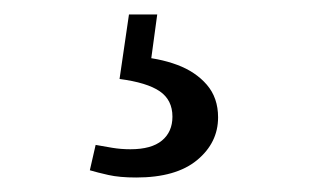

<svg xmlns="http://www.w3.org/2000/svg" viewBox="-20 -23 440 265"><path d="M145 86 158 -3H197L186 78L167 55Q199 57 224.5 66.5Q250 76 265.5 94Q281 112 281 139Q281 174 252 198Q223 222 168 222Q145 222 129.5 218.5Q114 215 104 212L112 177Q123 179 135 181Q147 183 160 183Q189 183 203.5 171Q218 159 218 138Q218 115 200.5 103Q183 91 145 86Z"/></svg>

Font: Source Serif 4 18pt
Style: Regular
Weight: 400
Designer: Frank Grießhammer
Foundry: Adobe Systems Incorporated
Version: Version 4.004;hotconv 1.0.116;makeotfexe 2.5.65601